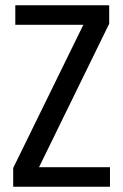

<svg xmlns="http://www.w3.org/2000/svg" viewBox="-20 -708 467 728"><path d="M30 0V-71L296 -614H38V-688H394V-618L128 -74H397V0Z"/></svg>

Font: Saira Condensed Medium
Style: Regular
Weight: 500
Width: 3
Designer: Hector Gatti with collaboration of the Omnibus-Type team
Foundry: Omnibus-Type
Version: Version 1.101